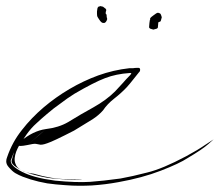

<svg xmlns="http://www.w3.org/2000/svg" viewBox="-29 -634 712 622"><path d="M59.6 -164.1Q30.3 -158.2 30.3 -164.1Q30.3 -168.9 37.1 -175.8Q78.1 -210 119.1 -215.8Q161.1 -220.7 191.4 -238.3Q232.4 -263.7 273.4 -286.1Q315.4 -309.6 343.8 -337.9Q355.5 -350.6 368.2 -364.3Q379.9 -377.9 392.6 -390.6Q396.5 -395.5 396.5 -396.5Q396.5 -397.5 391.6 -397.5Q346.7 -394.5 311.5 -380.9Q275.4 -367.2 211.9 -330.1Q188.5 -315.4 167 -298.8Q144.5 -283.2 123 -264.6Q105.5 -250 88.9 -234.4Q72.3 -219.7 57.6 -199.2Q54.7 -194.3 43 -177.7Q31.2 -162.1 23.4 -142.6Q19.5 -131.8 18.6 -122.1Q17.6 -111.3 21.5 -102.5Q25.4 -90.8 40 -83Q53.7 -74.2 80.1 -71.3Q139.6 -53.7 188.5 -53.7Q237.3 -52.7 237.3 -52.7Q237.3 -51.8 211.9 -51.8Q187.5 -51.8 156.2 -54.7Q138.7 -55.7 122.1 -58.6Q105.5 -61.5 90.8 -65.4Q52.7 -74.2 29.3 -88.9Q5.9 -102.5 8.8 -114.3Q12.7 -127.9 14.6 -134.8Q16.6 -140.6 16.6 -140.6Q16.6 -140.6 14.6 -136.7Q12.7 -131.8 5.9 -114.3Q3.9 -96.7 43 -77.1Q81.1 -57.6 149.4 -48.8Q219.7 -42 262.7 -44.9Q304.7 -47.9 361.3 -55.7Q399.4 -62.5 448.2 -75.2Q497.1 -86.9 574.2 -127.9Q612.3 -148.4 637.7 -166Q663.1 -182.6 663.1 -182.6Q663.1 -182.6 645.5 -167Q627 -150.4 579.1 -122.1Q552.7 -104.5 492.2 -81.1Q431.6 -57.6 354.5 -43.9Q312.5 -36.1 268.6 -33.2Q249 -32.2 228.5 -32.2Q205.1 -32.2 181.6 -34.2Q151.4 -36.1 124 -40Q95.7 -44.9 70.3 -52.7Q57.6 -56.6 44.9 -61.5Q32.2 -66.4 20.5 -73.2Q10.7 -79.1 -1 -92.8Q-8.8 -101.6 -8.8 -111.3Q-8.8 -118.2 -5.9 -125Q10.7 -173.8 42 -212.9Q72.3 -252 112.3 -286.1Q151.4 -319.3 196.3 -345.7Q241.2 -372.1 289.1 -389.6Q313.5 -398.4 338.9 -404.3Q364.3 -410.2 390.6 -413.1Q396.5 -413.1 402.3 -413.1Q408.2 -414.1 414.1 -414.1Q415 -414.1 417 -414.1Q423.8 -415 424.8 -410.2Q425.8 -403.3 420.9 -399.4Q411.1 -386.7 401.4 -375Q391.6 -362.3 380.9 -350.6Q363.3 -332 340.8 -314.5Q318.4 -296.9 304.7 -276.4Q292 -261.7 271.5 -248Q250 -235.4 210.9 -210.9Q142.6 -175.8 124 -169.9Q105.5 -163.1 97.7 -166Q92.8 -167 86.9 -168Q80.1 -168.9 59.6 -164.1Q59.6 -164.1 80.1 -181.6Q101.6 -199.2 115.2 -211.9Q115.2 -211.9 59.6 -164.1ZM315.4 -601.6Q314.5 -598.6 313.5 -594.7Q313.5 -589.8 313.5 -589.8Q313.5 -589.8 314.5 -587.9Q315.4 -586.9 316.4 -586.9Q316.4 -585.9 316.4 -582Q316.4 -579.1 318.4 -572.3Q316.4 -565.4 313.5 -562.5Q310.5 -559.6 308.6 -559.6Q307.6 -559.6 306.6 -559.6Q299.8 -558.6 292 -571.3Q283.2 -584 286.1 -585Q285.2 -585 285.2 -588.9Q285.2 -591.8 285.2 -596.7Q286.1 -609.4 289.1 -611.3Q290 -613.3 293.9 -613.3Q294.9 -614.3 295.9 -614.3Q298.8 -613.3 304.7 -612.3Q310.5 -608.4 313.5 -605.5Q315.4 -602.5 315.4 -601.6ZM489.3 -563.5Q486.3 -563.5 485.4 -562.5Q484.4 -561.5 484.4 -561.5Q483.4 -562.5 483.4 -555.7Q482.4 -548.8 482.4 -544.9Q482.4 -543 478.5 -541Q474.6 -540 467.8 -538.1Q460.9 -540 458 -541Q454.1 -543 454.1 -545.9Q454.1 -545.9 454.1 -547.9Q454.1 -551.8 455.1 -559.6Q456.1 -570.3 458 -572.3Q454.1 -574.2 467.8 -584Q478.5 -592.8 483.4 -592.8Q484.4 -592.8 485.4 -591.8Q488.3 -591.8 491.2 -588.9Q493.2 -585 495.1 -578.1Q493.2 -571.3 492.2 -567.4Q491.2 -564.5 489.3 -563.5Z"/></svg>

Font: Margalida Font
Style: Regular
Weight: 400
Designer: Mateu Riera. mateurierasureda@hotmail.com
Version: Version 1.0